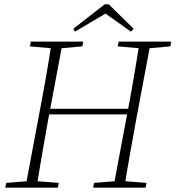

<svg xmlns="http://www.w3.org/2000/svg" viewBox="-20 -866 810 886"><path d="M4 0 9 -22 120 -31H137L251 -22L247 0ZM97 0 165 -362Q180 -440 193.5 -518Q207 -596 219 -674H270L202 -312Q188 -234 174.5 -156Q161 -78 149 0ZM118 -652 122 -674H364L360 -652L249 -642H231ZM187 -338V-364H592V-338ZM410 0 414 -22 525 -31H543L656 -22L652 0ZM503 0 571 -362Q586 -440 599 -518Q612 -596 625 -674H676L608 -312Q594 -234 580 -156Q566 -78 554 0ZM523 -652 528 -674H770L766 -652L655 -642H637ZM482 -846 597 -733 584 -720 452 -814H485L326 -720L318 -733L463 -846Z"/></svg>

Font: Source Serif 4 36pt Light
Style: Italic
Weight: 300
Italic angle: -12°
Designer: Frank Grießhammer
Foundry: Adobe Systems Incorporated
Version: Version 4.004;hotconv 1.0.116;makeotfexe 2.5.65601